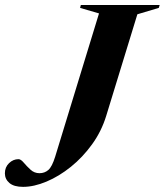

<svg xmlns="http://www.w3.org/2000/svg" viewBox="-78 -735 658 766"><path d="M345.5 -272Q326.5 -210.5 289.2 -159Q252 -107.5 204.8 -69.5Q157.5 -31.5 107.5 -10.5Q57.5 10.5 14 10.5Q-22.5 10.5 -40.5 -5Q-58.5 -20.5 -58.5 -43.5Q-58.5 -68 -42 -84Q-25.5 -100 -4 -100Q5 -100 16.8 -86Q28.5 -72 43.8 -58Q59 -44 79.5 -44Q100 -44 114.8 -56.8Q129.5 -69.5 142 -109.5L317 -681.5L241.5 -703.5L244.5 -715H559L555.5 -703.5L470 -678Z"/></svg>

Font: Newsreader 72pt SemiBold
Style: Italic
Weight: 600
Italic angle: -17°
Designer: Hugues Gentile
Foundry: Production Type
Version: Version 1.003; ttfautohint (v1.8.3)